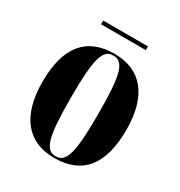

<svg xmlns="http://www.w3.org/2000/svg" viewBox="-159 -768 837 891"><g transform="rotate(30 259.5 -323.0)"><path d="M137 -636H377V-656H137ZM258 10C407 10 484 -81 484 -270C484 -457 400 -549 261 -549C112 -549 35 -457 35 -270C35 -82 119 10 258 10ZM260 0C205 0 186 -59 186 -270C186 -481 204 -539 259 -539C316 -539 334 -481 334 -270C334 -59 316 0 260 0Z"/></g></svg>

Font: Noto Serif Display Condensed Extra
Style: Regular
Weight: 800
Width: 3
Designer: Monotype Design Team
Foundry: Monotype Imaging Inc.
Version: Version 1.900